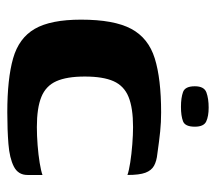

<svg xmlns="http://www.w3.org/2000/svg" viewBox="-52 -520 578 513"><g transform="rotate(90 236.5 -263.0)"><path d="M280 6Q190 6 135.5 -9.5Q81 -25 56.5 -67.5Q32 -110 32 -191Q32 -279 56.5 -325Q81 -371 135.5 -388Q190 -405 280 -405Q306 -405 330.5 -402.5Q355 -400 390 -395Q410 -393 422.5 -386Q435 -379 441 -363Q447 -347 447 -315Q436 -319 413.5 -322.5Q391 -326 365 -328Q339 -330 319 -330Q268 -330 238.5 -318Q209 -306 196.5 -278Q184 -250 184 -201Q184 -153 196.5 -125Q209 -97 238.5 -85Q268 -73 319 -73Q342 -73 367.5 -75Q393 -77 414.5 -80.5Q436 -84 447 -88V-48Q447 -23 424.5 -11.5Q402 0 364 3Q326 6 280 6ZM265 -458Q241 -458 225.5 -463.5Q210 -469 210 -495Q210 -520 226.5 -526Q243 -532 267 -532Q290 -532 304 -525.5Q318 -519 318 -495Q318 -469 303.5 -463.5Q289 -458 265 -458Z"/></g></svg>

Font: Genos Thin
Style: Bold
Weight: 700
Version: Version 1.010